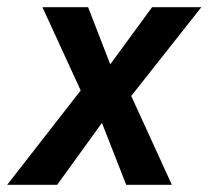

<svg xmlns="http://www.w3.org/2000/svg" viewBox="-54 -514 580 534"><path d="M-34 0 188 -285 189 -222 64 -494H191L262 -311H235L369 -494H506L292 -223L295 -282L424 0H297L221 -194L246 -195L105 0Z"/></svg>

Font: Nunito Sans 10pt Condensed
Style: Bold Italic
Weight: 700
Width: 3
Italic angle: -9°
Designer: Vernon Adams
Foundry: Vernon Adams
Version: Version 3.101;gftools[0.9.27]